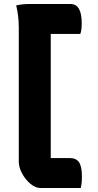

<svg xmlns="http://www.w3.org/2000/svg" viewBox="-20 -780 490 961"><path d="M384 161H182Q158 161 133 140.5Q108 120 91 89Q74 58 74 29V-640Q74 -701 61 -753Q93 -760 128 -760H333Q389 -760 389 -664Q389 -648 387.5 -634.5Q386 -621 382 -610H234V11H328Q361 11 375.5 32Q390 53 390 103Q390 138 384 161Z"/></svg>

Font: Recursive Sn Csl St XBd
Style: Regular
Weight: 800
Version: Version 1.085;hotconv 1.1.0;makeotfexe 2.6.0; ttfautohint (v